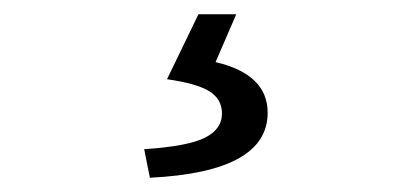

<svg xmlns="http://www.w3.org/2000/svg" viewBox="-20 -23 582 269"><path d="M190 226 182 186Q243 182 267 170Q291 158 291 136Q291 116 273.5 105Q256 94 214 88L258 -3H311L282 64Q355 81 355 135Q355 218 190 226Z"/></svg>

Font: Toshiba Sans
Style: Regular
Weight: 400
Designer: Paul D. Hunt
Foundry: Toshiba Corporation
Version: Version 2.020;PS 2.0;hotconv 1.0.86;makeotf.lib2.5.63406